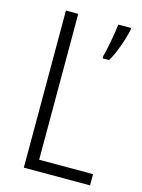

<svg xmlns="http://www.w3.org/2000/svg" viewBox="-110 -779 624 843"><g transform="rotate(15 202.0 -357.0)"><path d="M83 0H384V-51H139V-714H83ZM379 -705V-714H321C318 -680 301 -588 293 -564V-553H322C345 -589 371 -664 379 -705Z"/></g></svg>

Font: Noto Sans Thai Cond Light
Style: Regular
Weight: 300
Width: 3
Designer: Monotype Design Team
Foundry: Monotype Imaging Inc.
Version: Version 2.002